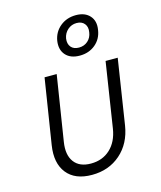

<svg xmlns="http://www.w3.org/2000/svg" viewBox="-122 -911 844 1009"><g transform="rotate(-15 300.0 -406.5)"><path d="M253 10Q161 10 117 -45.5Q73 -101 88 -196L144 -550H210L154 -196Q143 -127 172 -88Q201 -49 263 -49Q326 -49 368 -88Q410 -127 421 -196L476 -550H542L487 -196Q472 -101 408.5 -45.5Q345 10 253 10ZM353 -612Q303 -612 277 -641Q251 -670 258 -718Q266 -765 301.5 -794Q337 -823 387 -823Q436 -823 462 -794Q488 -765 480 -718Q473 -670 438 -641Q403 -612 353 -612ZM360 -654Q388 -654 408 -671.5Q428 -689 432 -718Q437 -746 422.5 -764Q408 -782 380 -782Q352 -782 331.5 -764Q311 -746 306 -718Q302 -689 316.5 -671.5Q331 -654 360 -654Z"/></g></svg>

Font: NKDuy Mono ExtraLight
Style: Italic
Weight: 200
Italic angle: -9°
Monospace: yes
Designer: NKDuy
Foundry: NKDuy
Version: Version 2.251; ttfautohint (v1.8.4.7-5d5b)